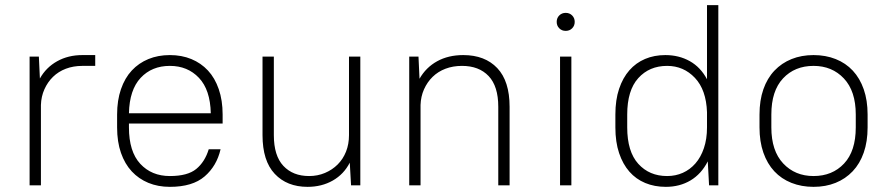

<svg xmlns="http://www.w3.org/2000/svg" viewBox="-20 -720 3456 746"><path d="M95 -500H131L135 -415Q159 -458 202 -482Q245 -506 300 -506H350V-464H300Q265 -464 236 -453Q207 -442 186 -421.5Q165 -401 152.5 -373Q140 -345 139 -312V0H95Z M640 6Q594 6 556.5 -9.5Q519 -25 492 -54Q465 -83 450 -126Q435 -169 435 -225V-275Q435 -330 450 -373.5Q465 -417 492 -446Q519 -475 556.5 -490.5Q594 -506 640 -506Q686 -506 723.5 -490.5Q761 -475 788 -446Q815 -417 830 -373.5Q845 -330 845 -275V-240H481V-225Q481 -131 525 -83.5Q569 -36 640 -36Q709 -36 742.5 -63.5Q776 -91 791 -140H837Q822 -75 775 -34.5Q728 6 640 6ZM640 -464Q570 -464 526.5 -417.5Q483 -371 481 -280H799Q797 -371 753 -417.5Q709 -464 640 -464Z M1175 6Q1095 6 1047.5 -44.5Q1000 -95 1000 -195V-500H1044V-195Q1044 -115 1081 -75.5Q1118 -36 1181 -36Q1214 -36 1242.5 -48Q1271 -60 1292 -81Q1313 -102 1324.5 -131Q1336 -160 1336 -195V-500H1380V0H1344L1339 -88Q1316 -43 1273 -18.5Q1230 6 1175 6Z M1570 -500H1606L1610 -414Q1635 -458 1678.5 -482Q1722 -506 1780 -506Q1864 -506 1912 -455.5Q1960 -405 1960 -305V0H1916V-305Q1916 -385 1878.5 -424.5Q1841 -464 1775 -464Q1740 -464 1711 -453Q1682 -442 1661 -421.5Q1640 -401 1627.5 -373Q1615 -345 1614 -312V0H1570Z M2156 -500H2200V0H2156ZM2178 -600Q2163 -600 2153 -610Q2143 -620 2143 -635Q2143 -650 2153 -660Q2163 -670 2178 -670Q2193 -670 2203 -660Q2213 -650 2213 -635Q2213 -620 2203 -610Q2193 -600 2178 -600Z M2567 6Q2523 6 2487 -9Q2451 -24 2425.5 -53Q2400 -82 2385.5 -125Q2371 -168 2371 -225V-275Q2371 -332 2385.5 -375Q2400 -418 2425.5 -447Q2451 -476 2486.5 -491Q2522 -506 2565 -506Q2618 -506 2660 -482.5Q2702 -459 2727 -412V-700H2771V0H2735L2730 -93Q2705 -44 2663 -19Q2621 6 2567 6ZM2572 -36Q2605 -36 2633 -48.5Q2661 -61 2682 -85Q2703 -109 2715 -144.5Q2727 -180 2727 -225V-284Q2724 -371 2680 -417.5Q2636 -464 2572 -464Q2503 -464 2460 -416.5Q2417 -369 2417 -275V-225Q2417 -131 2460 -83.5Q2503 -36 2572 -36Z M3141 6Q3094 6 3055 -9.5Q3016 -25 2988.5 -54.5Q2961 -84 2946 -127Q2931 -170 2931 -225V-275Q2931 -330 2946 -373Q2961 -416 2989 -445.5Q3017 -475 3055.5 -490.5Q3094 -506 3141 -506Q3188 -506 3227 -490.5Q3266 -475 3293.5 -445.5Q3321 -416 3336 -373Q3351 -330 3351 -275V-225Q3351 -170 3336 -127Q3321 -84 3293 -54.5Q3265 -25 3226.5 -9.5Q3188 6 3141 6ZM3141 -36Q3214 -36 3259.5 -84.5Q3305 -133 3305 -225V-275Q3305 -366 3259 -415Q3213 -464 3141 -464Q3068 -464 3022.5 -415.5Q2977 -367 2977 -275V-225Q2977 -134 3023 -85Q3069 -36 3141 -36Z"/></svg>

Font: Retni Sans Light
Style: Regular
Weight: 300
Designer: Vitaly Kuzmin
Foundry: ParaType Ltd.
Version: Version 1.00;March 2, 2019;FontCreator 11.5.0.2425 64-bit; t